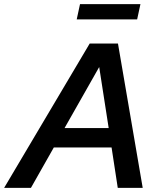

<svg xmlns="http://www.w3.org/2000/svg" viewBox="-69 -911 772 931"><path d="M-49 0 366 -700H503L623 0H502L472 -196H192L81 0ZM244 -290H458L412 -586ZM303 -817 319 -891H612L596 -817Z"/></svg>

Font: Red Hat Text SemiBold
Style: Italic
Weight: 600
Italic angle: -12°
Designer: Pentagram, MCKL
Foundry: Pentagram, MCKL
Version: Version 1.023